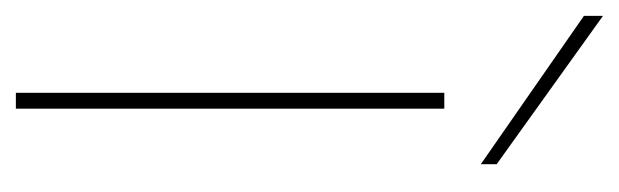

<svg xmlns="http://www.w3.org/2000/svg" viewBox="-301 -491 780 242"><g transform="rotate(90 89.0 -370.0)"><path d="M85 0V-540H105V0ZM-12 -716V-740L175 -606V-586Z"/></g></svg>

Font: Poppins Variable
Style: Regular
Weight: 100
Designer: Jonny Pinhorn
Foundry: Indian Type Foundry
Version: Version 6.000